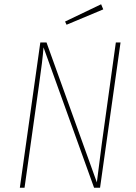

<svg xmlns="http://www.w3.org/2000/svg" viewBox="-20 -880 636 900"><path d="M449 0H421L184 -658Q180 -600 162 -476L95 0H73L169 -681H198L434 -25Q448 -139 457 -205L523 -681H545ZM454 -860 464 -836 292 -764 285 -779Z"/></svg>

Font: Fira Sans Condensed Thin
Style: Italic
Weight: 250
Width: 3
Italic angle: -8°
Designer: Carrois Corporate & Edenspiekermann AG
Foundry: Carrois Corporate GbR & Edenspiekermann AG
Version: Version 4.203